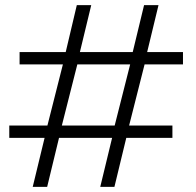

<svg xmlns="http://www.w3.org/2000/svg" viewBox="-20 -725 762 745"><path d="M107 0 153 -190H16V-238H164L224 -475H56V-523H235L278 -705H334L290 -523H495L539 -705H595L551 -523H690V-475H541L481 -238H649V-190H470L424 0H369L415 -190H209L163 0ZM220 -238H425L485 -475H280Z"/></svg>

Font: Nunito Sans 7pt Expanded ExtraLight
Style: Regular
Weight: 250
Width: 7
Designer: Vernon Adams
Foundry: Vernon Adams
Version: Version 3.101;gftools[0.9.27]